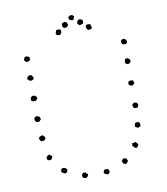

<svg xmlns="http://www.w3.org/2000/svg" viewBox="-99 -1000 962 1106"><g transform="rotate(-10 382.0 -447.5)"><path d="M673.8 -699.2Q666 -701.2 665 -700.2Q664.1 -699.2 662.1 -699.2Q653.3 -701.2 649.9 -710.9Q646.5 -720.7 654.3 -728.5Q657.2 -730.5 662.1 -730Q667 -729.5 669.9 -731.4Q677.7 -726.6 681.6 -718.8Q687.5 -708 673.8 -699.2ZM86.9 -726.6Q90.8 -726.6 94.7 -728Q98.6 -729.5 102.5 -727.5Q112.3 -723.6 113.3 -722.7Q116.2 -713.9 115.2 -711.9Q114.3 -710 115.2 -707Q107.4 -695.3 91.8 -697.3Q89.8 -698.2 86.9 -700.7Q84 -703.1 82 -705.1Q80.1 -715.8 84 -719.7ZM660.2 -584Q658.2 -585.9 655.8 -588.4Q653.3 -590.8 650.4 -592.8Q651.4 -606.4 652.3 -610.4Q653.3 -614.3 658.2 -616.2Q660.2 -617.2 664.6 -617.7Q668.9 -618.2 671.9 -616.2Q673.8 -615.2 678.7 -610.4Q683.6 -605.5 683.6 -600.6Q684.6 -596.7 681.2 -591.8Q677.7 -586.9 672.9 -585Q670.9 -584 667.5 -584.5Q664.1 -585 660.2 -584ZM80.1 -595.7Q82 -598.6 81.1 -601.6Q80.1 -604.5 81.1 -607.4Q86.9 -615.2 89.8 -615.2Q94.7 -619.1 98.6 -618.7Q102.5 -618.2 107.4 -617.2Q113.3 -608.4 114.7 -606Q116.2 -603.5 117.2 -601.6Q117.2 -593.8 110.8 -589.4Q104.5 -585 96.7 -586.9Q90.8 -587.9 87.9 -590.8Q85 -593.8 80.1 -595.7ZM681.6 -482.4Q680.7 -476.6 681.2 -473.6Q681.6 -470.7 683.6 -466.8Q675.8 -464.8 674.8 -459Q667 -456.1 658.7 -459.5Q650.4 -462.9 648.4 -470.7Q648.4 -474.6 649.4 -477.1Q650.4 -479.5 652.3 -484.4Q662.1 -488.3 665.5 -487.8Q668.9 -487.3 673.8 -487.3ZM80.1 -473.6Q81.1 -479.5 80.6 -481.9Q80.1 -484.4 81.1 -491.2Q90.8 -499 91.8 -499Q105.5 -499 108.4 -495.1Q111.3 -491.2 116.2 -489.3Q117.2 -483.4 116.2 -475.6Q112.3 -473.6 110.4 -471.2Q108.4 -468.8 103.5 -466.8Q95.7 -467.8 93.3 -467.3Q90.8 -466.8 87.9 -467.8ZM116.2 -356.4Q110.4 -351.6 107.4 -346.7Q101.6 -346.7 98.1 -345.7Q94.7 -344.7 89.8 -345.7Q87.9 -348.6 85.4 -350.6Q83 -352.5 81.1 -357.4Q79.1 -360.4 80.6 -362.8Q82 -365.2 80.1 -370.1Q87.9 -377.9 89.4 -377.4Q90.8 -377 92.8 -379.9Q96.7 -377.9 102.1 -377Q107.4 -376 111.3 -374Q117.2 -362.3 116.2 -360.4Q115.2 -358.4 116.2 -356.4ZM677.7 -327.1Q672.9 -327.1 668 -326.7Q663.1 -326.2 658.2 -327.1Q651.4 -335 651.9 -335.9Q652.3 -336.9 651.4 -337.9Q648.4 -344.7 651.4 -350.1Q654.3 -355.5 659.2 -357.4Q663.1 -359.4 668 -357.9Q672.9 -356.4 677.7 -355.5Q679.7 -350.6 682.1 -348.1Q684.6 -345.7 683.6 -340.8Q682.6 -336.9 680.2 -334.5Q677.7 -332 677.7 -327.1ZM96.7 -232.4Q88.9 -242.2 87.9 -244.1V-254.9Q93.8 -260.7 98.6 -262.7Q103.5 -264.6 111.3 -265.6Q117.2 -256.8 118.7 -256.8Q120.1 -256.8 122.1 -254.9Q125 -243.2 121.1 -239.7Q117.2 -236.3 113.3 -233.4Q108.4 -233.4 104.5 -232.9Q100.6 -232.4 96.7 -232.4ZM674.8 -217.8Q669.9 -217.8 667.5 -215.3Q665 -212.9 661.1 -212.9Q656.2 -212.9 652.3 -215.8Q648.4 -218.8 643.6 -220.7Q643.6 -235.4 646 -237.8Q648.4 -240.2 650.4 -244.1Q660.2 -246.1 668.9 -244.1Q670.9 -240.2 672.4 -238.3Q673.8 -236.3 675.8 -234.4Q675.8 -227.5 675.3 -225.1Q674.8 -222.7 674.8 -217.8ZM110.4 -136.7Q119.1 -146.5 129.9 -149.4Q133.8 -143.6 138.7 -141.6Q143.6 -139.6 144.5 -133.8Q137.7 -120.1 136.7 -119.1Q130.9 -116.2 124.5 -116.7Q118.2 -117.2 116.2 -119.1Q112.3 -121.1 111.8 -126.5Q111.3 -131.8 110.4 -136.7ZM607.4 -127.9Q618.2 -130.9 623 -132.8Q627.9 -134.8 632.8 -132.8Q642.6 -121.1 643.6 -120.1Q644.5 -119.1 643.6 -113.3Q641.6 -110.4 639.2 -107.9Q636.7 -105.5 635.7 -100.6Q629.9 -100.6 626.5 -100.6Q623 -100.6 621.1 -102.5Q619.1 -104.5 617.7 -107.4Q616.2 -110.4 612.3 -110.4Q610.4 -114.3 609.4 -116.7Q608.4 -119.1 610.4 -124ZM216.8 -44.9Q213.9 -32.2 210.9 -30.8Q208 -29.3 205.1 -25.4Q201.2 -27.3 198.2 -27.8Q195.3 -28.3 190.4 -29.3Q188.5 -33.2 184.6 -34.7Q180.7 -36.1 178.7 -38.1Q179.7 -42 181.2 -44.9Q182.6 -47.9 181.6 -52.7Q189.5 -60.5 201.2 -58.6Q207 -54.7 208.5 -54.7Q210 -54.7 210.9 -53.7ZM538.1 -25.4Q538.1 -30.3 536.6 -33.2Q535.2 -36.1 533.2 -39.1Q537.1 -41 537.6 -43.5Q538.1 -45.9 540 -47.9Q542 -49.8 545.4 -51.8Q548.8 -53.7 553.7 -52.7Q563.5 -48.8 563.5 -47.9Q563.5 -46.9 564.5 -45.9Q570.3 -35.2 569.3 -34.7Q568.4 -34.2 567.4 -32.2Q562.5 -22.5 561.5 -22.5Q552.7 -16.6 547.9 -21.5ZM330.1 2Q326.2 14.6 318.4 18.6Q310.5 22.5 299.8 17.6Q297.9 13.7 295.9 11.2Q293.9 8.8 293.9 3.9Q293.9 -1 297.4 -5.4Q300.8 -9.8 303.7 -12.7Q307.6 -11.7 311.5 -11.2Q315.4 -10.7 319.3 -9.8Q321.3 -4.9 324.2 -2.9Q327.1 -1 330.1 2ZM453.1 -2.9Q451.2 0 453.1 2.4Q455.1 4.9 454.1 8.8Q453.1 13.7 449.7 16.6Q446.3 19.5 441.4 22.5Q436.5 21.5 434.6 18.6Q432.6 15.6 427.7 17.6Q425.8 14.6 423.8 13.7Q421.9 12.7 419.9 9.8Q420.9 1 422.4 -1.5Q423.8 -3.9 425.8 -7.8Q429.7 -8.8 433.6 -9.3Q437.5 -9.8 442.4 -9.8Q449.2 -4.9 450.7 -4.9Q452.1 -4.9 453.1 -2.9ZM400.4 -888.7Q395.5 -889.6 391.6 -889.2Q387.7 -888.7 381.8 -890.6Q374 -898.4 375 -902.3Q376 -906.2 374 -910.2Q378.9 -914.1 385.3 -917Q391.6 -919.9 398.4 -917Q402.3 -916 403.3 -913.6Q404.3 -911.1 408.2 -909.2Q405.3 -899.4 403.8 -895.5Q402.3 -891.6 400.4 -888.7ZM366.2 -866.2Q364.3 -861.3 361.3 -859.9Q358.4 -858.4 356.4 -853.5Q352.5 -852.5 349.1 -853Q345.7 -853.5 340.8 -852.5Q335 -854.5 334 -858.4Q333 -862.3 330.1 -863.3Q331.1 -869.1 331.1 -872.1Q331.1 -875 333 -880.9Q337.9 -882.8 342.3 -884.3Q346.7 -885.7 351.6 -886.7Q355.5 -884.8 357.4 -882.3Q359.4 -879.9 362.3 -877.9Q362.3 -869.1 366.2 -866.2ZM315.4 -847.7Q317.4 -845.7 317.9 -843.3Q318.4 -840.8 322.3 -838.9Q318.4 -836.9 318.4 -832.5Q318.4 -828.1 319.3 -826.2Q313.5 -819.3 311.5 -818.8Q309.6 -818.4 308.6 -816.4Q305.7 -818.4 301.8 -817.4Q297.9 -816.4 294.9 -818.4Q292 -819.3 290 -821.8Q288.1 -824.2 286.1 -826.2Q287.1 -833 289.1 -835.4Q291 -837.9 290 -844.7Q293.9 -849.6 300.8 -849.6Q307.6 -849.6 315.4 -847.7ZM418 -866.2Q421.9 -869.1 421.9 -877.9Q424.8 -879.9 426.8 -882.3Q428.7 -884.8 433.6 -886.7Q438.5 -885.7 442.4 -884.3Q446.3 -882.8 451.2 -880.9Q453.1 -875 453.1 -872.1Q453.1 -869.1 454.1 -863.3Q451.2 -862.3 450.2 -858.4Q449.2 -854.5 444.3 -856.4Q439.5 -853.5 436 -853Q432.6 -852.5 427.7 -853.5Q425.8 -858.4 422.9 -859.9Q419.9 -861.3 418 -866.2ZM468.8 -847.7Q476.6 -849.6 483.4 -849.6Q490.2 -849.6 494.1 -844.7Q493.2 -837.9 495.1 -835.4Q497.1 -833 498 -826.2Q496.1 -824.2 494.1 -821.8Q492.2 -819.3 489.3 -818.4Q486.3 -816.4 482.9 -817.4Q479.5 -818.4 476.6 -816.4Q467.8 -822.3 467.8 -824.7Q467.8 -827.1 464.8 -826.2Q465.8 -828.1 465.8 -832.5Q465.8 -836.9 461.9 -838.9Q465.8 -840.8 466.3 -843.3Q466.8 -845.7 468.8 -847.7Z"/></g></svg>

Font: Codystar
Style: Light
Weight: 300
Version: Version 1.000